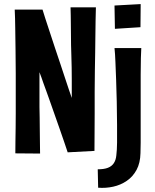

<svg xmlns="http://www.w3.org/2000/svg" viewBox="-20 -751 757 939"><path d="M52 -704H188Q192 -689 201.5 -661Q211 -633 223 -595.5Q235 -558 249 -516.5Q263 -475 276 -436Q288 -400 298.5 -368Q309 -336 317.5 -311Q326 -286 331 -272Q331 -291 331 -315Q331 -339 331 -365.5Q331 -392 330.5 -420.5Q330 -449 329 -479Q328 -505 327.5 -531Q327 -557 327 -582Q327 -607 326.5 -631Q326 -655 326 -676Q326 -697 325 -715H449Q448 -687 447.5 -652Q447 -617 446.5 -578Q446 -539 445.5 -495.5Q445 -452 444 -407Q443 -355 443 -302Q443 -249 443 -198Q443 -147 442.5 -100Q442 -53 442 -13L311 -6Q304 -27 294 -56.5Q284 -86 271.5 -121.5Q259 -157 246 -194Q233 -231 221 -265Q214 -286 206.5 -305.5Q199 -325 193 -342.5Q187 -360 182 -374Q177 -388 173 -398Q173 -378 173 -356.5Q173 -335 173 -313.5Q173 -292 173 -270.5Q173 -249 173 -228Q174 -201 174 -175.5Q174 -150 174.5 -126Q175 -102 175 -80Q175 -58 175.5 -38Q176 -18 176 0L55 -1Q55 -29 55.5 -60Q56 -91 56.5 -125.5Q57 -160 57 -197Q57 -234 57 -272Q57 -331 57 -390.5Q57 -450 56 -506.5Q55 -563 54.5 -613.5Q54 -664 52 -704ZM460 167 458 77Q489 77 508 69.5Q527 62 537 46.5Q547 31 549 8Q552 -16 552.5 -53Q553 -90 552.5 -140.5Q552 -191 551 -254Q550 -310 548 -358.5Q546 -407 544.5 -447.5Q543 -488 540 -516H671Q670 -499 669 -467.5Q668 -436 668 -386.5Q668 -337 668 -266Q668 -223 668 -192.5Q668 -162 668 -139.5Q668 -117 668 -96.5Q668 -76 668 -53.5Q668 -31 667 -2Q666 46 648 79.5Q630 113 600 133.5Q570 154 533.5 162Q497 170 460 167ZM542 -610 540 -724 668 -731 667 -618Z"/></svg>

Font: Truculenta ExtraBold
Style: Regular
Weight: 800
Version: Version 1.002